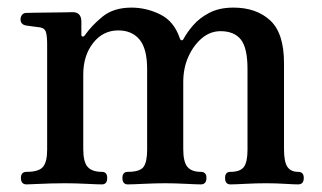

<svg xmlns="http://www.w3.org/2000/svg" viewBox="-20 -485 847 505"><path d="M50 0Q35 0 35 -17Q35 -33 50 -33Q82 -33 93 -46Q104 -59 104 -91V-369Q104 -389 101 -400Q98 -411 85 -413Q78 -414 66 -415.5Q54 -417 48 -418Q34 -421 34 -434Q34 -441 38 -446Q42 -451 49 -451Q52 -451 68.5 -451.5Q85 -452 107 -452Q129 -452 147 -452.5Q165 -453 171 -453Q194 -453 194 -428V-393Q194 -390 197 -389Q200 -388 203 -392Q221 -418 250 -441.5Q279 -465 326 -465Q365 -465 401.5 -447Q438 -429 453 -384Q455 -379 458 -379Q461 -379 463 -383Q472 -400 488.5 -419Q505 -438 531 -451.5Q557 -465 594 -465Q654 -465 690.5 -431.5Q727 -398 727 -319V-93Q727 -59 736 -46Q745 -33 764 -33Q779 -33 779 -17Q779 0 764 0Q754 0 729.5 -1.5Q705 -3 679 -3Q654 -3 625.5 -1.5Q597 0 586 0Q572 0 572 -17Q572 -33 586 -33Q612 -33 621.5 -46Q631 -59 631 -91V-303Q631 -359 613.5 -381Q596 -403 560 -403Q533 -403 511 -384.5Q489 -366 475.5 -336Q462 -306 462 -269V-93Q462 -59 473 -46Q484 -33 508 -33Q523 -33 523 -17Q523 0 508 0Q498 0 469 -1.5Q440 -3 414 -3Q389 -3 358 -1.5Q327 0 316 0Q302 0 302 -17Q302 -33 316 -33Q348 -33 357.5 -46Q367 -59 367 -91V-303Q367 -357 347 -381Q327 -405 291 -405Q251 -405 225 -372Q199 -339 199 -289V-93Q199 -59 210.5 -46Q222 -33 248 -33Q262 -33 262 -17Q262 0 248 0Q237 0 207 -1.5Q177 -3 151 -3Q135 -3 114 -2.5Q93 -2 75 -1Q57 0 50 0Z"/></svg>

Font: Zen Old Mincho SemiBold
Style: Regular
Weight: 600
Version: Version 1.500